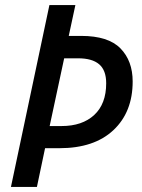

<svg xmlns="http://www.w3.org/2000/svg" viewBox="-20 -734 557 754"><path d="M23 0 174 -714H276L250 -593H299Q405 -593 453 -544Q501 -495 501 -414Q501 -294 425.5 -223Q350 -152 213 -152H157L125 0ZM222 -239Q303 -239 350 -282.5Q397 -326 397 -407Q397 -458 369.5 -481.5Q342 -505 287 -505H232L175 -239Z"/></svg>

Font: Noto Sans SemiCondensed Medium
Style: Italic
Weight: 500
Width: 4
Italic angle: -12°
Designer: Monotype Design Team
Foundry: Monotype Imaging Inc.
Version: Version 2.013; ttfautohint (v1.8.4.7-5d5b)